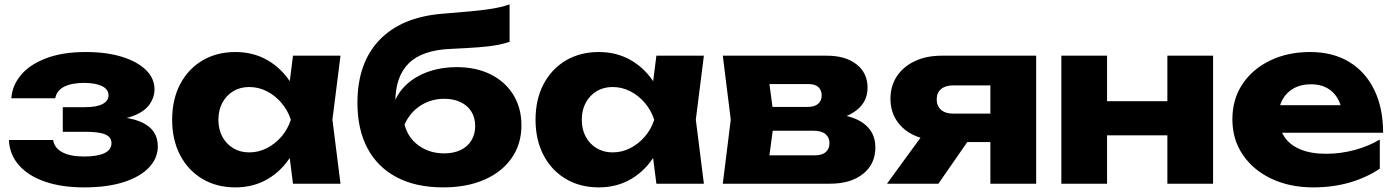

<svg xmlns="http://www.w3.org/2000/svg" viewBox="-20 -820 6225 857"><path d="M355.2 16.4Q255.6 16.4 181.2 -9.1Q106.8 -34.6 64.7 -82.3Q22.6 -130 19.8 -195H217.2Q222.8 -159.2 258.5 -140.3Q294.2 -121.4 355.2 -121.4Q413.8 -121.4 445.7 -136.2Q477.6 -151 477.6 -181.4Q477.6 -208 449.9 -219.9Q422.2 -231.8 360.8 -231.8H260.2V-341.6H358.4Q412.4 -341.6 438.4 -356Q464.4 -370.4 464.4 -394.2Q464.4 -421.4 435.2 -435.7Q406 -450 355.4 -450Q299 -450 265.7 -432.7Q232.4 -415.4 226.8 -381.4H30.6Q34.4 -438.4 73.6 -485.2Q112.8 -532 186 -559.9Q259.2 -587.8 363.4 -587.8Q455.4 -587.8 524.2 -566.5Q593 -545.2 631.3 -507.8Q669.6 -470.4 669.6 -421.6Q669.6 -384.8 646.4 -352.5Q623.2 -320.2 570.1 -300.9Q517 -281.6 427.6 -282.2V-299.2Q552.4 -304.4 618.4 -271.4Q684.4 -238.4 684.4 -166.8Q684.4 -114.6 645.7 -73.1Q607 -31.6 533.5 -7.6Q460 16.4 355.2 16.4Z M1287.8 0 1261.6 -205.8 1289.4 -285.4 1261.6 -364 1287.8 -571.4H1499.8L1463.8 -286L1499.8 0ZM1335.6 -285.4Q1322 -194.6 1280.7 -126.7Q1239.4 -58.8 1175.5 -21.2Q1111.6 16.4 1030.8 16.4Q947.2 16.4 883.5 -21.4Q819.8 -59.2 784.1 -127.4Q748.4 -195.6 748.4 -285.4Q748.4 -376.2 784.1 -444.2Q819.8 -512.2 883.5 -550Q947.2 -587.8 1030.8 -587.8Q1111.6 -587.8 1175.5 -550.5Q1239.4 -513.2 1281.2 -445.5Q1323 -377.8 1335.6 -285.4ZM954.8 -285.4Q954.8 -242.8 972.3 -210.1Q989.8 -177.4 1020.9 -158.6Q1052 -139.8 1092.4 -139.8Q1133.8 -139.8 1170.8 -158.6Q1207.8 -177.4 1236.1 -210.1Q1264.4 -242.8 1278.2 -285.4Q1264.4 -328 1236.1 -361Q1207.8 -394 1170.8 -412.8Q1133.8 -431.6 1092.4 -431.6Q1052 -431.6 1020.9 -412.8Q989.8 -394 972.3 -361Q954.8 -328 954.8 -285.4Z M1957.8 16.4Q1837 16.4 1751.4 -28.4Q1665.8 -73.2 1620.6 -157.5Q1575.4 -241.8 1575.4 -361Q1575.4 -538.2 1673.1 -640.8Q1770.8 -743.4 1953.2 -758.6Q2028.2 -764.6 2077.3 -769.2Q2126.4 -773.8 2157.8 -778.3Q2189.2 -782.8 2211.5 -788.1Q2233.8 -793.4 2254.6 -800.4V-633.6Q2231.4 -625 2198.2 -618.8Q2165 -612.6 2115.4 -608.9Q2065.8 -605.2 1992.4 -601.8Q1864.4 -596.6 1804.5 -537.4Q1744.6 -478.2 1744.6 -364.8V-343.6L1738.8 -358.8Q1756.6 -408.8 1796.9 -445Q1837.2 -481.2 1894.3 -500.8Q1951.4 -520.4 2018 -520.4Q2105 -520.4 2170 -488Q2235 -455.6 2271.2 -397Q2307.4 -338.4 2307.4 -260.6Q2307.4 -177 2263.9 -114.6Q2220.4 -52.2 2142 -17.9Q2063.6 16.4 1957.8 16.4ZM1962.6 -135.4Q2005 -135.4 2036.1 -150.4Q2067.2 -165.4 2084.1 -193.1Q2101 -220.8 2101 -257.4Q2101 -294.6 2084.1 -321.8Q2067.2 -349 2036.1 -364Q2005 -379 1962.6 -379Q1903.8 -379 1856.6 -348.4Q1809.4 -317.8 1785.8 -264.2Q1799.8 -206.2 1848.3 -170.8Q1896.8 -135.4 1962.6 -135.4Z M2909.8 0 2883.6 -205.8 2911.4 -285.4 2883.6 -364 2909.8 -571.4H3121.8L3085.8 -286L3121.8 0ZM2957.6 -285.4Q2944 -194.6 2902.7 -126.7Q2861.4 -58.8 2797.5 -21.2Q2733.6 16.4 2652.8 16.4Q2569.2 16.4 2505.5 -21.4Q2441.8 -59.2 2406.1 -127.4Q2370.4 -195.6 2370.4 -285.4Q2370.4 -376.2 2406.1 -444.2Q2441.8 -512.2 2505.5 -550Q2569.2 -587.8 2652.8 -587.8Q2733.6 -587.8 2797.5 -550.5Q2861.4 -513.2 2903.2 -445.5Q2945 -377.8 2957.6 -285.4ZM2576.8 -285.4Q2576.8 -242.8 2594.3 -210.1Q2611.8 -177.4 2642.9 -158.6Q2674 -139.8 2714.4 -139.8Q2755.8 -139.8 2792.8 -158.6Q2829.8 -177.4 2858.1 -210.1Q2886.4 -242.8 2900.2 -285.4Q2886.4 -328 2858.1 -361Q2829.8 -394 2792.8 -412.8Q2755.8 -431.6 2714.4 -431.6Q2674 -431.6 2642.9 -412.8Q2611.8 -394 2594.3 -361Q2576.8 -328 2576.8 -285.4Z M3206.2 0 3241.8 -286 3206.2 -571.4H3671.4Q3754 -571.4 3803.2 -532.8Q3852.4 -494.2 3852.4 -428.4Q3852.4 -366.4 3802.9 -327.7Q3753.4 -289 3665.6 -280.2L3678.6 -312.6Q3780.2 -308.8 3833.7 -269.9Q3887.2 -231 3887.2 -162Q3887.2 -87.8 3832.3 -43.9Q3777.4 0 3684.4 0ZM3403 -42.8 3324.2 -126.6H3616Q3649.2 -126.6 3665.8 -141.1Q3682.4 -155.6 3682.4 -181.8Q3682.4 -206.4 3664.6 -221.5Q3646.8 -236.6 3608.8 -236.6H3364.2V-342.8H3585Q3616.2 -342.8 3631.9 -356.7Q3647.6 -370.6 3647.6 -394Q3647.6 -417 3633.1 -430.9Q3618.6 -444.8 3588.6 -444.8H3325.2L3403 -528.2L3435.8 -286Z M4457.2 -312.8V-185.8H4184.3L4182.4 -191.8Q4114.7 -191.8 4063.3 -214.7Q4012 -237.6 3983.3 -280.1Q3954.6 -322.7 3954.6 -379Q3954.6 -436.8 3983.3 -479.8Q4012 -522.8 4063.3 -547.1Q4114.7 -571.4 4182.4 -571.4H4605V0H4400.6V-520.6L4457.4 -438.8H4234.4Q4199.8 -438.8 4180.4 -422.4Q4161 -406 4161 -376.5Q4161 -347 4180.4 -329.9Q4199.8 -312.8 4234.4 -312.8ZM4354 -267.4 4168.6 0H3939L4134 -267.4Z M4717.4 -571.4H4921.4V0H4717.4ZM5190.6 -571.4H5394.6V0H5190.6ZM4834.8 -368.2H5268V-216H4834.8Z M5841.6 16.4Q5737.8 16.4 5656.3 -21.7Q5574.8 -59.8 5527.8 -128.3Q5480.8 -196.8 5480.8 -287.6Q5480.8 -377.4 5525.9 -444.8Q5571 -512.2 5649.6 -550Q5728.2 -587.8 5827.4 -587.8Q5929.6 -587.8 6002.4 -543.5Q6075.2 -499.2 6114.4 -418.3Q6153.6 -337.4 6153.6 -227.4H5646.4V-350.4H6038.8L5972 -307.4Q5968.4 -350.8 5950.3 -381.2Q5932.2 -411.6 5902.6 -427.7Q5873 -443.8 5832.2 -443.8Q5787.2 -443.8 5754.9 -425.9Q5722.6 -408 5704.9 -376.4Q5687.2 -344.8 5687.2 -303.4Q5687.2 -249.4 5711.5 -211.5Q5735.8 -173.6 5783.2 -153.6Q5830.6 -133.6 5899.6 -133.6Q5962.8 -133.6 6025.4 -150.2Q6088 -166.8 6138.8 -197.2V-67.2Q6079.6 -27.2 6004.5 -5.4Q5929.4 16.4 5841.6 16.4Z"/></svg>

Font: Unbounded
Style: Regular
Weight: 400
Designer: Luke Prowse, Jean-Baptiste Morizot, Fátima Lázaro, Florian Runge
Foundry: NaN
Version: Version 1.701;gftools[0.9.28.dev5+ged2979d]